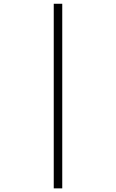

<svg xmlns="http://www.w3.org/2000/svg" viewBox="-20 -865 626 1036"><path d="M270 151.4H315.9V-844.7H270Z"/></svg>

Font: Cascadia Mono PL ExtraLight
Style: Regular
Weight: 200
Monospace: yes
Designer: Aaron Bell
Foundry: Saja Typeworks
Version: Version 2404.023